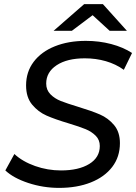

<svg xmlns="http://www.w3.org/2000/svg" viewBox="-20 -907 663 935"><path d="M6 -77 50 -157Q90 -120 151 -98.5Q212 -77 277 -77Q363 -77 414.5 -108.5Q466 -140 466 -196Q466 -226 446 -246Q426 -266 397 -278Q368 -290 315 -306Q248 -326 207 -344Q166 -362 136.5 -397.5Q107 -433 107 -491Q107 -557 144 -606Q181 -655 247 -681.5Q313 -708 398 -708Q463 -708 521.5 -692.5Q580 -677 623 -649L583 -567Q544 -595 495.5 -609Q447 -623 393 -623Q307 -623 256 -589.5Q205 -556 205 -500Q205 -469 225.5 -448Q246 -427 276.5 -415Q307 -403 360 -387Q426 -367 466.5 -349.5Q507 -332 535.5 -298Q564 -264 564 -210Q564 -143 526.5 -94Q489 -45 422 -18.5Q355 8 268 8Q190 8 117.5 -16Q45 -40 6 -77ZM514 -757 431 -833 330 -757H241L390 -887H481L598 -757Z"/></svg>

Font: Montserrat Alternates Medium
Style: Italic
Weight: 500
Italic angle: -11.3°
Designer: Julieta Ulanovsky
Foundry: Julieta Ulanovsky
Version: Version 7.200